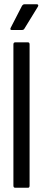

<svg xmlns="http://www.w3.org/2000/svg" viewBox="-20 -882 203 902"><path d="M51 0Q43 0 43 -10V-673Q43 -683 51 -683H112Q119 -683 119 -673V-10Q119 0 112 0ZM35 -741Q30 -741 29 -744Q28 -747 30 -751L83 -854Q88 -862 95 -862H153Q158 -862 159.5 -858.5Q161 -855 157 -849L95 -748Q92 -741 82 -741Z"/></svg>

Font: Sofia Sans Extra Condensed Medium
Style: Regular
Weight: 500
Version: Version 4.100